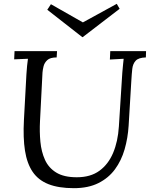

<svg xmlns="http://www.w3.org/2000/svg" viewBox="-20 -967 784 1003"><path d="M743 -700 742 -667Q704 -666 689 -650Q674 -634 671 -607Q668 -580 666 -544L652 -311Q648 -246 631 -187Q614 -128 580.5 -82.5Q547 -37 494 -10.5Q441 16 366 16Q286 16 233 -5Q180 -26 150.5 -69.5Q121 -113 110.5 -180Q100 -247 105 -340L118 -579Q120 -605 121.5 -623Q123 -641 126 -660Q108 -659 90 -658.5Q72 -658 54 -657L56 -700H278L276 -667Q242 -667 227 -653Q212 -639 207.5 -620.5Q203 -602 202 -588L189 -335Q186 -279 191 -226.5Q196 -174 215 -132Q234 -90 274 -65.5Q314 -41 381 -41Q453 -41 499.5 -75Q546 -109 571 -168.5Q596 -228 601 -306L619 -588Q621 -608 622.5 -626.5Q624 -645 626 -660Q608 -659 590 -658Q572 -657 554 -656L556 -700ZM412 -773H410L227 -916L246 -945L413 -850L590 -947L605 -921Z"/></svg>

Font: Lora
Style: Italic
Weight: 400
Italic angle: -3°
Designer: Olga Karpushina, Alexei Vanyashin (Cyrillic)
Foundry: Cyreal
Version: Version 3.008